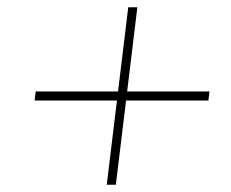

<svg xmlns="http://www.w3.org/2000/svg" viewBox="-20 -569 634 527"><path d="M298 -62H273L301 -293H75L78 -318H304L332 -549H357L329 -318H555L552 -293H326Z"/></svg>

Font: Haskoy Thin
Style: Italic
Weight: 100
Designer: Ertekin Erdin
Foundry: Ertekin Erdin
Version: Version 2.000; ttfautohint (v1.8.4.7-5d5b)